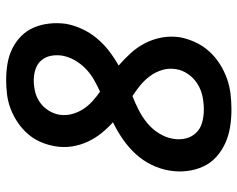

<svg xmlns="http://www.w3.org/2000/svg" viewBox="-96 -688 791 640"><g transform="rotate(-90 300.0 -367.5)"><path d="M255 8Q226 8 197.5 3.5Q169 -1 143.5 -12.5Q118 -24 97.5 -42.5Q77 -61 65.5 -86Q54 -111 50.5 -140Q47 -169 52 -199Q57 -229 71 -258Q85 -287 107 -311Q129 -335 156.5 -354Q184 -373 213 -387Q193 -405 176.5 -425.5Q160 -446 148.5 -470.5Q137 -495 132.5 -523Q128 -551 133 -580Q137 -604 147 -627.5Q157 -651 174 -670.5Q191 -690 212.5 -704.5Q234 -719 257.5 -728Q281 -737 305.5 -740Q330 -743 354 -743Q382 -743 408.5 -738.5Q435 -734 458.5 -722.5Q482 -711 500.5 -692.5Q519 -674 529 -650Q539 -626 542 -598.5Q545 -571 541 -543Q536 -516 524 -490Q512 -464 493 -441Q474 -418 450.5 -400Q427 -382 402 -368Q424 -349 443.5 -327.5Q463 -306 476.5 -280Q490 -254 495.5 -224Q501 -194 496 -162Q491 -137 479.5 -112Q468 -87 449.5 -66.5Q431 -46 407.5 -31Q384 -16 358.5 -7Q333 2 307 5Q281 8 255 8ZM315 -430Q335 -439 355 -450.5Q375 -462 391.5 -478Q408 -494 419.5 -514Q431 -534 435 -556Q438 -575 434.5 -593.5Q431 -612 419.5 -625.5Q408 -639 390 -645Q372 -651 353 -651Q334 -651 315 -646.5Q296 -642 279.5 -630.5Q263 -619 252 -601.5Q241 -584 238 -565Q235 -543 240.5 -523Q246 -503 257 -486Q268 -469 283 -455.5Q298 -442 315 -430ZM256 -84Q277 -84 299 -88.5Q321 -93 340.5 -105Q360 -117 373.5 -136.5Q387 -156 390 -177Q394 -201 387 -223.5Q380 -246 366.5 -264Q353 -282 336 -296Q319 -310 300 -322Q277 -313 253.5 -301Q230 -289 210 -272.5Q190 -256 176 -233.5Q162 -211 158 -187Q154 -165 159 -144.5Q164 -124 178 -109.5Q192 -95 213 -89.5Q234 -84 256 -84Z"/></g></svg>

Font: Iosevka Aile Semibold Oblique
Style: Regular
Weight: 600
Italic angle: -9°
Designer: Belleve Invis
Foundry: Belleve Invis
Version: Version 31.1.0; ttfautohint (v1.8.4)